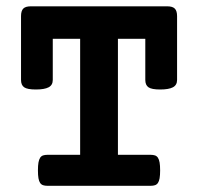

<svg xmlns="http://www.w3.org/2000/svg" viewBox="-20 -600 640 620"><path d="M238.8 -474.6H150.4V-341.8Q150.4 -325.2 137 -318.1Q123.5 -311 95.7 -311Q68.4 -311 58.1 -318.1Q47.9 -325.2 47.9 -341.8V-547.9Q47.9 -564.9 55.2 -572.3Q62.5 -579.6 79.6 -579.6H520Q537.1 -579.6 544.4 -572.3Q551.8 -564.9 551.8 -547.9V-341.8Q551.8 -325.2 538.3 -318.1Q524.9 -311 497.1 -311Q469.7 -311 459.5 -318.1Q449.2 -325.2 449.2 -341.8V-474.6H360.8V-100.1H466.3Q474.6 -100.1 480.5 -98.1Q486.3 -96.2 490 -90.6Q493.7 -85 495.4 -75.2Q497.1 -65.4 497.1 -49.8Q497.1 -34.2 495.4 -24.4Q493.7 -14.6 490 -9.3Q486.3 -3.9 480.5 -2Q474.6 0 466.3 0H133.3Q125 0 119.1 -2Q113.3 -3.9 109.6 -9.3Q106 -14.6 104.2 -24.4Q102.5 -34.2 102.5 -49.8Q102.5 -65.4 104.2 -75.2Q106 -85 109.6 -90.6Q113.3 -96.2 119.1 -98.1Q125 -100.1 133.3 -100.1H238.8Z"/></svg>

Font: Courier Prime
Style: Bold
Weight: 700
Monospace: yes
Designer: Alan Dague-Greene
Foundry: Quote-Unquote Apps
Version: Version 1.202